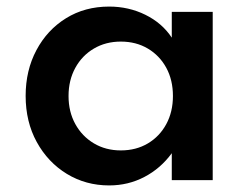

<svg xmlns="http://www.w3.org/2000/svg" viewBox="-20 -548 764 584"><path d="M312 16Q370 16 419.2 -9.8Q468.5 -35.5 502.5 -82V0H627V-512H502.5V-433.5Q473 -478 422.2 -503Q371.5 -528 312 -528Q238 -528 180.8 -492.5Q123.5 -457 90.8 -395.5Q58 -334 58 -256.5Q58 -177.5 91.8 -116Q125.5 -54.5 183.2 -19.2Q241 16 312 16ZM347.5 -90.5Q301.5 -90.5 265.5 -112Q229.5 -133.5 209 -170.8Q188.5 -208 188.5 -256Q188.5 -304 209 -341.5Q229.5 -379 265.5 -400.2Q301.5 -421.5 347.5 -421.5Q394 -421.5 429.8 -400.2Q465.5 -379 485.8 -341.8Q506 -304.5 506 -256Q506 -208 485.8 -170.5Q465.5 -133 429.8 -111.8Q394 -90.5 347.5 -90.5Z"/></svg>

Font: Spartan SemiBold
Style: Regular
Weight: 600
Designer: Matt Bailey, Mirko Velimirovic
Foundry: Matt Bailey
Version: Version 1.003; ttfautohint (v1.8.3)